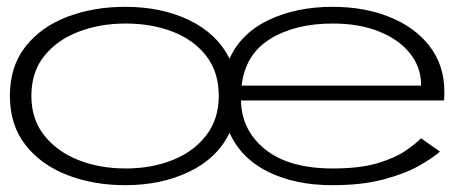

<svg xmlns="http://www.w3.org/2000/svg" viewBox="-20 -532 1340 563"><path d="M347.5 11Q254 11 177.2 -18.8Q100.5 -48.5 54.8 -106.8Q9 -165 9 -251Q9 -337.5 54.8 -395.5Q100.5 -453.5 177.5 -482.8Q254.5 -512 347.5 -512Q453.5 -512 535 -472.8Q616.5 -433.5 653 -360Q687 -435 768.2 -473.5Q849.5 -512 955 -512Q1048 -512 1122.2 -482.2Q1196.5 -452.5 1239.8 -396.5Q1283 -340.5 1283 -262Q1283 -256 1282.8 -249Q1282.5 -242 1282 -237.5H686.5Q688.5 -149 758.2 -93.5Q828 -38 955.5 -38Q1034.5 -38 1086 -53.2Q1137.5 -68.5 1168 -89.2Q1198.5 -110 1214.5 -126.5L1270 -87.5Q1250 -69.5 1209.2 -46.2Q1168.5 -23 1105.2 -6Q1042 11 954 11Q845.5 11 766.2 -28.2Q687 -67.5 653 -142.5Q617.5 -68.5 535.5 -28.8Q453.5 11 347.5 11ZM688.5 -281H1214.5V-285Q1214.5 -335 1182.2 -375.5Q1150 -416 1091.8 -439.5Q1033.5 -463 956 -463Q845.5 -463 772.2 -417.8Q699 -372.5 688.5 -281ZM348.5 -38Q425 -38 487 -63Q549 -88 585.2 -135.8Q621.5 -183.5 621.5 -251Q621.5 -320.5 585 -367.8Q548.5 -415 486.5 -439Q424.5 -463 348.5 -463Q272.5 -463 209.8 -438.8Q147 -414.5 109.5 -367.5Q72 -320.5 72 -251Q72 -183 109.2 -135.5Q146.5 -88 209.2 -63Q272 -38 348.5 -38Z"/></svg>

Font: Trispace Expanded ExtraLight
Style: Regular
Weight: 200
Width: 7
Designer: Tyler Finck
Foundry: Etcetera Type Company
Version: Version 1.210; ttfautohint (v1.8.3)